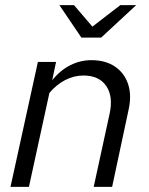

<svg xmlns="http://www.w3.org/2000/svg" viewBox="-20 -730 582 750"><path d="M21 0 128 -488H199L184 -417Q216 -456 255 -475.5Q294 -495 337 -495Q392 -495 429 -470Q466 -445 480.5 -401Q495 -357 482 -300L418 0H346L408 -285Q423 -353 395 -394Q367 -435 306 -435Q269 -435 235 -417.5Q201 -400 173 -367L93 0ZM298 -583 212 -710H269L341 -626L450 -710H512L375 -583Z"/></svg>

Font: Red Hat Text VF
Style: Italic
Weight: 300
Italic angle: -12°
Designer: Pentagram, MCKL
Foundry: Pentagram, MCKL
Version: Version 1.023